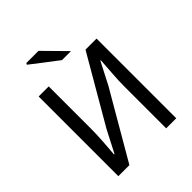

<svg xmlns="http://www.w3.org/2000/svg" viewBox="-231 -981 1118 1118"><g transform="rotate(-45 328.0 -422.5)"><path d="M89.6 0V-656.3H172.5V-316.6Q172.5 -265.1 169 -210.8Q165.6 -156.6 161.1 -107.3H165.1L235 -242.7L475.3 -656.3H566.4V0H483.5V-343.2Q483.5 -395.7 487.7 -447.8Q492 -499.9 494.8 -549H490.8L421 -413.6L180.6 0ZM335.2 -710 171.6 -835.6 176.6 -844.7H276.8L409.5 -710Z"/></g></svg>

Font: Source Sans 3
Style: Regular
Weight: 200
Designer: Paul D. Hunt
Foundry: Adobe
Version: Version 3.046;hotconv 1.0.118;makeotfexe 2.5.65603